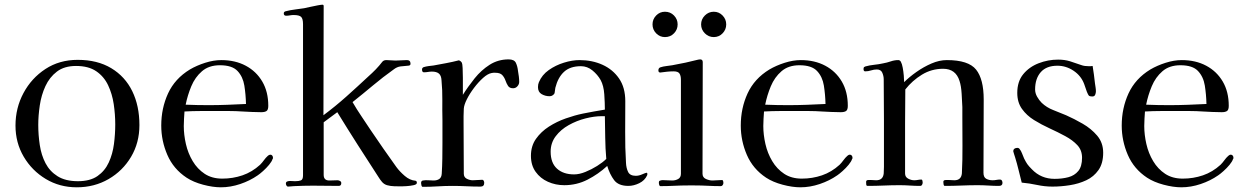

<svg xmlns="http://www.w3.org/2000/svg" viewBox="-20 -794 5297 818"><path d="M471 -264Q471 -307 464.5 -350.5Q458 -394 440.5 -431Q423 -468 390 -490.5Q357 -513 304 -513Q254 -513 222.5 -489Q191 -465 173.5 -427Q156 -389 149.5 -345Q143 -301 143 -262Q143 -219 149.5 -176Q156 -133 174 -98.5Q192 -64 225.5 -43Q259 -22 312 -22Q364 -22 395.5 -44Q427 -66 443.5 -102Q460 -138 465.5 -180.5Q471 -223 471 -264ZM574 -261Q574 -186 538.5 -126Q503 -66 442.5 -31Q382 4 307 4Q234 4 175 -31.5Q116 -67 81 -126.5Q46 -186 46 -259Q46 -334 80 -397.5Q114 -461 173.5 -500Q233 -539 311 -539Q395 -539 454 -503.5Q513 -468 543.5 -405.5Q574 -343 574 -261Z M1028 -351Q1027 -392 1021 -429.5Q1015 -467 992 -491.5Q969 -516 917 -516Q870 -516 840.5 -490.5Q811 -465 795 -426.5Q779 -388 771 -348Q796 -347 820 -346.5Q844 -346 868 -346Q908 -346 948 -347.5Q988 -349 1028 -351ZM1143 -122Q1143 -117 1141 -116Q1138 -106 1126.5 -92Q1115 -78 1101 -65.5Q1087 -53 1078 -47Q1045 -24 1003.5 -10Q962 4 921 4Q887 4 845.5 -7Q804 -18 775 -37Q719 -74 693 -134Q667 -194 667 -259Q667 -333 696 -396Q725 -459 789 -498Q818 -515 854 -526.5Q890 -538 923 -538Q982 -538 1027 -514Q1072 -490 1097.5 -446.5Q1123 -403 1123 -343Q1123 -326 1115.5 -321Q1108 -316 1093 -316Q1073 -316 1053 -317Q1033 -318 1013 -319Q985 -321 957.5 -321Q930 -321 902 -321Q868 -321 834 -321Q800 -321 766 -319Q765 -303 764 -288Q763 -273 763 -257Q763 -220 772 -180.5Q781 -141 801 -107.5Q821 -74 852 -53.5Q883 -33 927 -33Q972 -33 1013 -47Q1054 -61 1088 -92Q1097 -101 1104.5 -111.5Q1112 -122 1121 -130Q1126 -135 1132 -135Q1137 -135 1140 -131Q1143 -127 1143 -122Z M1756 -15Q1756 -8 1742 -5Q1728 -2 1712.5 -1Q1697 0 1691 0Q1677 0 1660 -0.5Q1643 -1 1629 -5Q1616 -9 1607.5 -19Q1599 -29 1593 -39Q1548 -108 1504 -177Q1460 -246 1417 -316L1359 -273V-49Q1359 -25 1383 -25Q1392 -25 1401 -25.5Q1410 -26 1418 -26Q1423 -26 1428.5 -23Q1434 -20 1434 -14Q1434 -2 1423 -2Q1395 -2 1368 -2.5Q1341 -3 1313 -3Q1294 -3 1273.5 -2.5Q1253 -2 1233 -1Q1227 -1 1220.5 0Q1214 1 1207 1Q1203 1 1200.5 -3.5Q1198 -8 1198 -12Q1198 -19 1204 -21Q1210 -23 1215 -23Q1220 -23 1226 -22.5Q1232 -22 1237 -22Q1253 -22 1262 -25.5Q1271 -29 1271 -47V-691Q1271 -714 1263 -722Q1255 -730 1231 -730Q1223 -730 1215 -728.5Q1207 -727 1199 -727Q1189 -727 1189 -737Q1189 -744 1197 -746Q1216 -751 1236.5 -753.5Q1257 -756 1276 -759Q1285 -761 1301 -764.5Q1317 -768 1332.5 -771Q1348 -774 1354 -774Q1359 -774 1359 -768L1358 -303Q1409 -341 1456 -383Q1503 -425 1549 -468Q1566 -483 1581 -498.5Q1596 -514 1609 -531Q1615 -538 1626 -538Q1636 -538 1645.5 -537Q1655 -536 1665 -536Q1677 -536 1689.5 -537Q1702 -538 1714 -538Q1729 -538 1729 -522Q1729 -514 1717 -514Q1701 -513 1686 -511Q1671 -509 1657 -498Q1612 -466 1569 -430Q1526 -394 1482 -359Q1500 -328 1520 -298.5Q1540 -269 1559 -240Q1586 -200 1613.5 -160.5Q1641 -121 1669 -82Q1683 -63 1704.5 -44.5Q1726 -26 1750 -24Q1756 -23 1756 -15Z M2192 -445Q2192 -435 2184.5 -426.5Q2177 -418 2166 -418Q2151 -418 2144.5 -428Q2138 -438 2133.5 -451Q2129 -464 2120 -474Q2111 -484 2090 -484Q2086 -484 2082.5 -484Q2079 -484 2075 -483Q2058 -480 2038 -462Q2018 -444 1999.5 -419.5Q1981 -395 1969 -371Q1957 -347 1956 -331Q1955 -315 1955 -299.5Q1955 -284 1955 -269Q1955 -215 1955.5 -161Q1956 -107 1956 -54Q1956 -39 1968.5 -32.5Q1981 -26 1994 -26Q2004 -26 2014 -27Q2024 -28 2034 -28Q2039 -28 2041 -23.5Q2043 -19 2043 -15Q2043 1 2027 1Q1997 1 1967 -0.5Q1937 -2 1907 -2Q1876 -2 1844.5 0Q1813 2 1781 2Q1777 2 1775.5 -4Q1774 -10 1774 -14Q1774 -24 1782 -25Q1793 -27 1805 -26Q1817 -25 1827 -25Q1842 -25 1851.5 -31.5Q1861 -38 1862 -54Q1864 -86 1864.5 -119Q1865 -152 1865 -185V-282Q1864 -325 1864.5 -367.5Q1865 -410 1861 -452Q1860 -472 1850 -480.5Q1840 -489 1820 -489Q1812 -489 1803.5 -487.5Q1795 -486 1786 -486Q1778 -486 1778 -498Q1778 -505 1785 -508Q1795 -511 1806 -512.5Q1817 -514 1827 -515Q1854 -520 1881 -525Q1908 -530 1935 -537Q1944 -534 1948 -526Q1950 -522 1951 -504Q1952 -486 1952 -462.5Q1952 -439 1952 -418.5Q1952 -398 1952 -390Q1974 -425 2002 -460Q2030 -495 2066 -518Q2102 -541 2147 -541Q2171 -541 2178 -526Q2185 -511 2187 -491Q2189 -480 2190.5 -468Q2192 -456 2192 -445Z M2563 -117Q2559 -162 2558.5 -207.5Q2558 -253 2557 -299H2543Q2512 -299 2474.5 -289.5Q2437 -280 2403 -261Q2369 -242 2347.5 -213.5Q2326 -185 2326 -148Q2326 -100 2353 -75.5Q2380 -51 2426 -51Q2448 -51 2474 -61.5Q2500 -72 2524 -87Q2548 -102 2563 -117ZM2738 -53Q2738 -49 2737 -47Q2727 -25 2703.5 -13.5Q2680 -2 2657 -2Q2615 -2 2596.5 -26.5Q2578 -51 2567 -87Q2529 -52 2483 -28.5Q2437 -5 2384 -5Q2347 -5 2314.5 -19.5Q2282 -34 2262 -62Q2242 -90 2242 -130Q2242 -172 2263.5 -202.5Q2285 -233 2318.5 -254.5Q2352 -276 2390.5 -289.5Q2429 -303 2463 -310Q2486 -315 2510 -319Q2534 -323 2557 -327Q2557 -355 2554.5 -392Q2552 -429 2539 -453Q2526 -476 2504 -494Q2482 -512 2455 -512Q2409 -512 2383 -488Q2357 -464 2346 -420Q2345 -415 2344.5 -409.5Q2344 -404 2343 -399Q2342 -393 2335.5 -388.5Q2329 -384 2322 -384Q2303 -384 2287.5 -393Q2272 -402 2272 -423Q2272 -435 2276 -444Q2289 -475 2318 -495.5Q2347 -516 2382.5 -527Q2418 -538 2449 -538Q2503 -538 2547 -518Q2591 -498 2617.5 -459.5Q2644 -421 2644 -363Q2644 -298 2643.5 -232Q2643 -166 2647 -100Q2648 -78 2656 -61.5Q2664 -45 2689 -45Q2702 -45 2716.5 -51.5Q2731 -58 2735 -58Q2738 -58 2738 -53Z M3062 -15Q3062 -10 3059 -5.5Q3056 -1 3051 -1Q3023 -1 2995.5 -2.5Q2968 -4 2939 -4H2912Q2882 -4 2852.5 -2.5Q2823 -1 2794 -1Q2790 -1 2788.5 -6Q2787 -11 2787 -14Q2787 -19 2788 -21.5Q2789 -24 2794 -25Q2799 -27 2805.5 -26.5Q2812 -26 2818 -26Q2825 -26 2831 -25.5Q2837 -25 2844 -25Q2858 -25 2869.5 -31.5Q2881 -38 2881 -54V-454Q2881 -471 2875 -480.5Q2869 -490 2850 -490Q2836 -490 2821.5 -488.5Q2807 -487 2793 -485Q2785 -485 2785 -494Q2785 -504 2793 -507Q2805 -511 2818.5 -512.5Q2832 -514 2844 -516Q2872 -521 2900 -527Q2928 -533 2955 -540Q2958 -541 2963 -541Q2974 -541 2974 -529Q2974 -411 2973.5 -292Q2973 -173 2973 -54Q2973 -38 2987.5 -31.5Q3002 -25 3015 -25Q3025 -25 3035.5 -26Q3046 -27 3056 -27Q3060 -27 3061 -22Q3062 -17 3062 -15ZM2867 -690Q2867 -668 2851.5 -652Q2836 -636 2813 -636Q2791 -636 2775.5 -652Q2760 -668 2760 -690Q2760 -712 2775.5 -728Q2791 -744 2813 -744Q2836 -744 2851.5 -728Q2867 -712 2867 -690ZM3074 -690Q3074 -668 3058.5 -652Q3043 -636 3021 -636Q2999 -636 2983 -652Q2967 -668 2967 -690Q2967 -712 2983 -728Q2999 -744 3021 -744Q3043 -744 3058.5 -728Q3074 -712 3074 -690Z M3497 -351Q3496 -392 3490 -429.5Q3484 -467 3461 -491.5Q3438 -516 3386 -516Q3339 -516 3309.5 -490.5Q3280 -465 3264 -426.5Q3248 -388 3240 -348Q3265 -347 3289 -346.5Q3313 -346 3337 -346Q3377 -346 3417 -347.5Q3457 -349 3497 -351ZM3612 -122Q3612 -117 3610 -116Q3607 -106 3595.5 -92Q3584 -78 3570 -65.5Q3556 -53 3547 -47Q3514 -24 3472.5 -10Q3431 4 3390 4Q3356 4 3314.5 -7Q3273 -18 3244 -37Q3188 -74 3162 -134Q3136 -194 3136 -259Q3136 -333 3165 -396Q3194 -459 3258 -498Q3287 -515 3323 -526.5Q3359 -538 3392 -538Q3451 -538 3496 -514Q3541 -490 3566.5 -446.5Q3592 -403 3592 -343Q3592 -326 3584.5 -321Q3577 -316 3562 -316Q3542 -316 3522 -317Q3502 -318 3482 -319Q3454 -321 3426.5 -321Q3399 -321 3371 -321Q3337 -321 3303 -321Q3269 -321 3235 -319Q3234 -303 3233 -288Q3232 -273 3232 -257Q3232 -220 3241 -180.5Q3250 -141 3270 -107.5Q3290 -74 3321 -53.5Q3352 -33 3396 -33Q3441 -33 3482 -47Q3523 -61 3557 -92Q3566 -101 3573.5 -111.5Q3581 -122 3590 -130Q3595 -135 3601 -135Q3606 -135 3609 -131Q3612 -127 3612 -122Z M4251 -15Q4251 -2 4236 -2Q4214 -2 4191 -3.5Q4168 -5 4145 -5Q4111 -5 4075.5 -3.5Q4040 -2 4005 -2Q4001 -2 4000 -8.5Q3999 -15 3999 -19Q3999 -27 4009 -27Q4019 -27 4025 -27Q4030 -27 4035.5 -26.5Q4041 -26 4046 -26Q4075 -26 4078 -55Q4081 -114 4080.5 -174Q4080 -234 4080 -293Q4080 -304 4080 -315.5Q4080 -327 4080 -338Q4079 -361 4077 -394.5Q4075 -428 4068 -449Q4052 -501 3998 -501Q3949 -501 3908 -476Q3867 -451 3837 -413Q3836 -340 3836 -268Q3836 -196 3836 -124V-55Q3836 -40 3849 -33Q3862 -26 3875 -26Q3883 -26 3890.5 -27.5Q3898 -29 3905 -29Q3909 -29 3910 -24Q3911 -19 3911 -16Q3911 -12 3908.5 -7Q3906 -2 3900 -2Q3878 -2 3856.5 -3.5Q3835 -5 3813 -5Q3779 -5 3745 -3.5Q3711 -2 3676 -2Q3671 -2 3670.5 -8.5Q3670 -15 3670 -19Q3670 -27 3679 -27Q3688 -27 3693 -27Q3698 -27 3703 -26.5Q3708 -26 3713 -26Q3742 -26 3745 -55Q3746 -69 3746 -83Q3746 -97 3746 -111Q3746 -197 3746 -283.5Q3746 -370 3745 -456Q3745 -470 3739 -484Q3733 -498 3716 -498Q3703 -498 3691 -494Q3679 -490 3666 -490Q3659 -490 3659 -500Q3659 -502 3659.5 -504.5Q3660 -507 3661 -508Q3662 -509 3664 -509.5Q3666 -510 3667 -511Q3685 -516 3704.5 -518Q3724 -520 3742 -524Q3759 -527 3775 -532.5Q3791 -538 3807 -538Q3814 -538 3818 -531Q3823 -522 3826 -505.5Q3829 -489 3830.5 -472Q3832 -455 3832 -444Q3854 -466 3884.5 -487.5Q3915 -509 3948.5 -523.5Q3982 -538 4014 -538Q4106 -538 4138.5 -497.5Q4171 -457 4171 -370Q4171 -292 4170.5 -214Q4170 -136 4170 -58Q4170 -39 4181.5 -32.5Q4193 -26 4209 -26Q4217 -26 4225 -27.5Q4233 -29 4240 -29Q4246 -29 4248.5 -24.5Q4251 -20 4251 -15Z M4680 -143Q4680 -98 4660 -69.5Q4640 -41 4608 -26Q4576 -11 4538 -5Q4500 1 4464 1Q4431 1 4398.5 -6Q4366 -13 4333 -16Q4326 -43 4319.5 -70Q4313 -97 4305 -123Q4304 -126 4300.5 -137Q4297 -148 4297 -149Q4297 -157 4302 -160.5Q4307 -164 4314 -164Q4321 -164 4324 -159Q4330 -152 4334.5 -140Q4339 -128 4343 -119Q4351 -103 4357 -94.5Q4363 -86 4376 -73Q4415 -32 4473 -32Q4505 -32 4531.5 -39Q4558 -46 4574 -65.5Q4590 -85 4590 -122Q4590 -154 4570 -175.5Q4550 -197 4518.5 -214Q4487 -231 4452 -247Q4417 -263 4385.5 -282.5Q4354 -302 4334 -330Q4314 -358 4314 -398Q4314 -447 4339.5 -478Q4365 -509 4405 -524.5Q4445 -540 4488 -540Q4516 -540 4538.5 -533Q4561 -526 4586 -517Q4594 -514 4602 -513Q4610 -512 4618 -512Q4623 -512 4627 -512Q4631 -512 4635 -513Q4638 -495 4640.5 -476.5Q4643 -458 4645 -439Q4646 -432 4647.5 -422.5Q4649 -413 4649 -405Q4649 -398 4646 -390.5Q4643 -383 4634 -383Q4627 -383 4622.5 -384.5Q4618 -386 4615 -393Q4610 -403 4606.5 -414.5Q4603 -426 4599 -436Q4586 -471 4554 -492.5Q4522 -514 4485 -514Q4438 -514 4414 -486.5Q4390 -459 4390 -413Q4390 -397 4398.5 -382Q4407 -367 4418 -356Q4439 -336 4467.5 -325Q4496 -314 4522 -303Q4556 -288 4592.5 -267Q4629 -246 4654.5 -216Q4680 -186 4680 -143Z M5120 -351Q5119 -392 5113 -429.5Q5107 -467 5084 -491.5Q5061 -516 5009 -516Q4962 -516 4932.5 -490.5Q4903 -465 4887 -426.5Q4871 -388 4863 -348Q4888 -347 4912 -346.5Q4936 -346 4960 -346Q5000 -346 5040 -347.5Q5080 -349 5120 -351ZM5235 -122Q5235 -117 5233 -116Q5230 -106 5218.5 -92Q5207 -78 5193 -65.5Q5179 -53 5170 -47Q5137 -24 5095.5 -10Q5054 4 5013 4Q4979 4 4937.5 -7Q4896 -18 4867 -37Q4811 -74 4785 -134Q4759 -194 4759 -259Q4759 -333 4788 -396Q4817 -459 4881 -498Q4910 -515 4946 -526.5Q4982 -538 5015 -538Q5074 -538 5119 -514Q5164 -490 5189.5 -446.5Q5215 -403 5215 -343Q5215 -326 5207.5 -321Q5200 -316 5185 -316Q5165 -316 5145 -317Q5125 -318 5105 -319Q5077 -321 5049.5 -321Q5022 -321 4994 -321Q4960 -321 4926 -321Q4892 -321 4858 -319Q4857 -303 4856 -288Q4855 -273 4855 -257Q4855 -220 4864 -180.5Q4873 -141 4893 -107.5Q4913 -74 4944 -53.5Q4975 -33 5019 -33Q5064 -33 5105 -47Q5146 -61 5180 -92Q5189 -101 5196.5 -111.5Q5204 -122 5213 -130Q5218 -135 5224 -135Q5229 -135 5232 -131Q5235 -127 5235 -122Z"/></svg>

Font: Kaisei Opti
Style: Regular
Weight: 400
Designer: Font-Kai, 金井和夫
Foundry: KAZUO KANAI
Version: Version 5.003